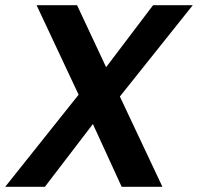

<svg xmlns="http://www.w3.org/2000/svg" viewBox="-31 -720 763 740"><path d="M-11 0 272 -355 110 -700H266L378 -461L559 -700H712L431 -348L595 0H438L327 -242L142 0Z"/></svg>

Font: DM Sans 16pt
Style: Bold Italic
Weight: 700
Italic angle: -10°
Version: Version 4.004;gftools[0.9.30]